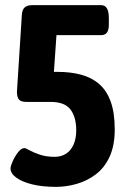

<svg xmlns="http://www.w3.org/2000/svg" viewBox="-20 -720 499 748"><path d="M198 8Q146 8 106.5 -1.5Q67 -11 44 -27.5Q21 -44 21 -64Q21 -73 29.5 -92Q38 -111 50.5 -127Q63 -143 75 -143Q80 -143 95 -134.5Q110 -126 135 -117.5Q160 -109 193 -109Q218 -109 237 -121Q256 -133 266.5 -156.5Q277 -180 277 -212Q277 -264 254.5 -293.5Q232 -323 177 -323H83Q61 -323 53.5 -332.5Q46 -342 46 -363L65 -660Q66 -681 75.5 -690.5Q85 -700 107 -700H374Q404 -700 404 -650V-623Q404 -583 374 -583H200L190 -440H205Q255 -440 296 -429Q337 -418 366.5 -392.5Q396 -367 411.5 -323.5Q427 -280 427 -216Q427 -153 407 -109.5Q387 -66 353 -40.5Q319 -15 278.5 -3.5Q238 8 198 8Z"/></svg>

Font: Asap Condensed VF Beta
Style: Regular
Weight: 400
Designer: Pablo Cosgaya
Foundry: Omnibus-Type
Version: Version 1.008